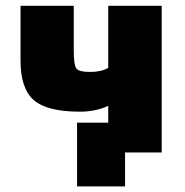

<svg xmlns="http://www.w3.org/2000/svg" viewBox="-20 -540 655 680"><path d="M52.7 -325.2V-519.5H241.2V-363.3Q241.2 -309.6 250.5 -297.4Q259.8 -285.2 299.3 -285.2Q338.9 -285.2 363.3 -299.8V-519.5H552.7V0H422.9V120.1H252.9V-105.5H363.3V-165Q318.4 -144.5 262.7 -144.5Q146.5 -144.5 99.6 -185.5Q52.7 -226.6 52.7 -325.2Z"/></svg>

Font: GenEi M Gothic v2 Black
Style: Regular
Weight: 900
Version: Version 2.0